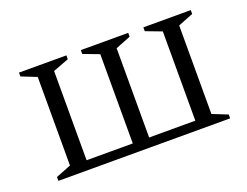

<svg xmlns="http://www.w3.org/2000/svg" viewBox="-78 -600 963 750"><g transform="rotate(-20 403.0 -225.0)"><path d="M115 -41V-409L52 -434V-450H249V-434L183 -409V-38H375V-409L309 -434V-450H506V-434L443 -409V-38H635V-409L569 -434V-450H766V-434L703 -409V-41L766 -16V0H52V-16Z"/></g></svg>

Font: Spectral Light
Style: Regular
Weight: 300
Designer: Jean-Baptiste Levee
Foundry: Production Type
Version: Version 2.001